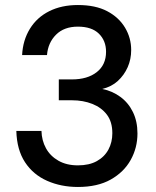

<svg xmlns="http://www.w3.org/2000/svg" viewBox="-20 -732 621 764"><path d="M290 12Q223 12 167.5 -12.5Q112 -37 79.5 -86.5Q47 -136 45 -211H145Q146 -173 163 -142Q180 -111 212.5 -92.5Q245 -74 290 -74Q335 -74 365.5 -91Q396 -108 411.5 -137Q427 -166 427 -202Q427 -247 405.5 -275.5Q384 -304 347.5 -318.5Q311 -333 266 -333H214V-416H266Q328 -416 365 -445Q402 -474 402 -526Q402 -570 373.5 -598Q345 -626 290 -626Q235 -626 203 -594Q171 -562 167 -513H68Q71 -572 99 -617.5Q127 -663 176 -687.5Q225 -712 290 -712Q360 -712 406.5 -687.5Q453 -663 477.5 -622Q502 -581 502 -533Q502 -496 488 -464.5Q474 -433 449 -410Q424 -387 387 -378Q427 -370 459 -346.5Q491 -323 509 -286Q527 -249 527 -201Q527 -144 500 -95.5Q473 -47 420.5 -17.5Q368 12 290 12Z"/></svg>

Font: DM Sans 28pt Medium
Style: Regular
Weight: 500
Version: Version 4.004;gftools[0.9.30]